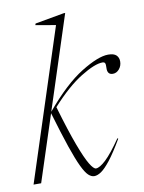

<svg xmlns="http://www.w3.org/2000/svg" viewBox="-93 -801 654 871"><g transform="rotate(-10 234.0 -366.0)"><path d="M268.5 -742 128.5 -311.5Q222 -423.5 301.8 -472.8Q381.5 -522 427 -522Q453.5 -522 464.8 -511Q476 -500 476 -482.5Q476 -462 463.5 -447.2Q451 -432.5 434 -432.5Q408 -432.5 409.5 -464Q410.5 -480.5 407.5 -486Q404.5 -491.5 396 -491.5Q360.5 -491.5 295.2 -451.2Q230 -411 155 -328Q188.5 -213.5 213.5 -146.8Q238.5 -80 255.8 -51.5Q273 -23 284 -23Q301 -23 330 -50Q359 -77 403 -141L406.5 -138.5Q371 -78 345.8 -46Q320.5 -14 302.8 -2Q285 10 270.5 10Q257 10 243.8 -2.2Q230.5 -14.5 214.5 -47.8Q198.5 -81 177.2 -143Q156 -205 126.5 -305L27 0H-8L218 -695L125.5 -711L128 -718L262 -742Z"/></g></svg>

Font: Newsreader Display ExtraLight
Style: Italic
Weight: 275
Italic angle: -17°
Designer: Hugues Gentile
Foundry: Production Type
Version: Version 1.001